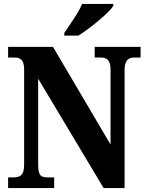

<svg xmlns="http://www.w3.org/2000/svg" viewBox="-20 -951 741 971"><path d="M305 -784V-771H377C437 -809 531 -886 553 -921V-931H395C377 -886 332 -825 305 -784ZM21 0H254V-54H220C188 -54 173 -62 173 -118V-553L504 0H610V-596C610 -645 629 -660 658 -660H691V-714H459V-660H492C519 -660 539 -647 539 -600V-220L248 -714H21V-660H54C79 -660 102 -652 102 -600V-118C102 -62 80 -54 47 -54H21Z"/></svg>

Font: Noto Serif Devanagari Condensed ExtraBold
Style: Regular
Weight: 800
Width: 3
Designer: Universal Thirst, Indian Type Foundry and the Monotype Design Team
Foundry: Monotype Imaging Inc.
Version: Version 2.004